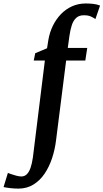

<svg xmlns="http://www.w3.org/2000/svg" viewBox="-140 -835 596 1106"><path d="M138.5 -604.5Q146 -648.5 164.5 -686.5Q183 -724.5 211 -753.5Q239 -782.5 275.2 -798.8Q311.5 -815 354 -815Q374 -815 395.8 -812.8Q417.5 -810.5 436.5 -803L409.5 -725Q400.5 -732 384 -739.8Q367.5 -747.5 342 -747Q315.5 -747 299 -732Q282.5 -717 273.8 -690.5Q265 -664 260 -628.5L250.5 -559H362.5L351.5 -486.5H241L183 -28Q176.5 26.5 159.8 76.8Q143 127 116.5 166Q90 205 52.8 228Q15.5 251 -32.5 251.5Q-57.5 251.5 -82.5 248.5Q-107.5 245.5 -119.5 242.5L-94.5 161Q-91.5 162.5 -77.5 167.5Q-63.5 172.5 -46.5 177Q-29.5 181.5 -17.5 181.5Q1.5 181.5 14.5 168.8Q27.5 156 36 131.5Q44.5 107 49.5 71.5L118.5 -486.5H54.5L63 -528.5L131 -557Z"/></svg>

Font: Merriweather SemiBold
Style: Italic
Weight: 600
Italic angle: -7.8°
Version: Version 2.101